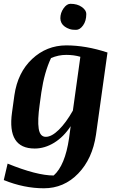

<svg xmlns="http://www.w3.org/2000/svg" viewBox="-30 -783 620 1026"><path d="M359.4 -191.9 399.4 -479.5Q365.2 -489.7 323.7 -489.7Q282.2 -489.7 242.7 -472.7Q207 -397.5 190.9 -289.1L182.1 -225.1Q169.9 -139.6 176.8 -95.7Q183.6 -51.8 214.8 -51.8Q246.1 -51.8 284.7 -89.8Q323.2 -127.9 359.4 -191.9ZM155.3 10.7Q7.3 10.7 34.2 -182.1L46.9 -273.9Q64.5 -395.5 141.6 -467.8Q218.8 -540 323.7 -540.5Q428.7 -540.5 544.4 -502.4L482.9 -63Q463.9 65.9 387.7 144.5Q311.5 223.1 204.6 223.1Q98.1 223.1 -9.8 179.2L10.7 91.3Q166.5 154.8 256.8 154.8Q317.4 101.6 338.9 -43.5L347.7 -108.9Q310.5 -51.8 259.8 -20.5Q209 10.7 155.3 10.7ZM346.7 -762.7Q383.3 -762.7 407.2 -745.6Q431.2 -728.5 431.2 -708.5Q431.2 -671.4 414.1 -647.5Q397 -623.5 376.5 -623.5Q356.4 -623 341.8 -627.9Q327.1 -632.8 316.4 -640.6Q293 -657.2 292.5 -685.5Q292.5 -713.9 309.6 -738.3Q326.7 -762.7 346.7 -762.7Z"/></svg>

Font: NoticiaText-BoldItalic
Style: Bold Italic
Weight: 700
Italic angle: -8°
Designer: JM Sole
Foundry: JM Sole
Version: Version 1.003